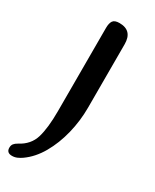

<svg xmlns="http://www.w3.org/2000/svg" viewBox="-206 -552 661 821"><g transform="rotate(30 124.5 -141.0)"><path d="M85 -455Q85 -478 93 -490Q101 -502 125 -502Q189 -502 189 -434V-121Q189 -56 173.5 7Q158 70 128.5 121.5Q99 173 56 203Q46 210 34.5 215Q23 220 10 220Q-17 220 -17 195Q-17 183 -11 175.5Q-5 168 6 162Q56 136 70.5 87.5Q85 39 85 -44Z"/></g></svg>

Font: Marmelad
Style: Regular
Weight: 400
Designer: Manvel Shmavonyan
Foundry: Cyreal
Version: Version 1.110; ttfautohint (v1.8.4.7-5d5b)